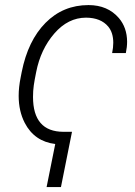

<svg xmlns="http://www.w3.org/2000/svg" viewBox="-20 -558 532 756"><path d="M220 178.5H163.5L197.5 9Q115.5 -1 77.5 -74Q53.5 -120.5 53.5 -180.5Q53.5 -215 61.5 -254L65.5 -274.5Q90 -398 159.2 -468Q228.5 -538 328.5 -538Q404 -538 448 -487Q480 -449.5 480.5 -394Q480.5 -373 475.5 -349H421.5Q426 -371 426 -389.5Q426 -429.5 406 -453.5Q377 -488 319 -488.5Q248 -488.5 194 -426.2Q140 -364 122.5 -274.5Q116 -243 113 -221.8Q110 -200.5 110 -176.5Q110 -39.5 229.5 -39H263.5Z"/></svg>

Font: Roberto Sans Light
Style: Italic
Weight: 300
Italic angle: -11°
Designer: Google
Version: Version 1.00;June 11, 2020;FontCreator 12.0.0.2522 64-bit; t